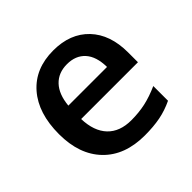

<svg xmlns="http://www.w3.org/2000/svg" viewBox="-142 -700 860 860"><g transform="rotate(-45 288.0 -270.0)"><path d="M317.9 9.8Q191.9 9.8 120.8 -63.7Q49.8 -137.2 49.8 -266.1Q49.8 -398.4 115.7 -474.1Q181.6 -549.8 296.9 -549.8Q403.8 -549.8 465.8 -484.9Q527.8 -419.9 527.8 -306.2V-244.1H168Q170.4 -165.5 210.4 -123.3Q250.5 -81.1 323.2 -81.1Q371.1 -81.1 412.4 -90.1Q453.6 -99.1 501 -120.1V-26.9Q459 -6.8 416 1.5Q373 9.8 317.9 9.8ZM296.9 -462.9Q242.2 -462.9 209.2 -428.2Q176.3 -393.6 169.9 -327.1H415Q414.1 -394 382.8 -428.5Q351.6 -462.9 296.9 -462.9Z"/></g></svg>

Font: f4_32663          
Style: Regular
Weight: 600
Foundry: Ascender Corporation
Version: Version 1.10